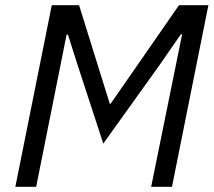

<svg xmlns="http://www.w3.org/2000/svg" viewBox="-20 -718 824 738"><path d="M561 0 680 -586H675L594 -469L377 -166L278 -469L241 -585H236L119 0H39L179 -698H284L402 -319H405L668 -698H781L641 0Z"/></svg>

Font: Aneliza
Style: Italic
Weight: 400
Italic angle: -11.31°
Designer: Mike Abbink, Paul van der Laan, Pieter van Rosmalen
Foundry: Bold Monday
Version: Version 3.0